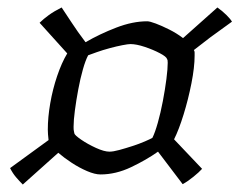

<svg xmlns="http://www.w3.org/2000/svg" viewBox="-20 -547 641 514"><path d="M41 -53Q32 -62 23 -72.5Q14 -83 7 -97L110 -172Q109 -181 108.5 -187.5Q108 -194 108 -200Q108 -233 114.5 -270.5Q121 -308 133 -343.5Q145 -379 160 -404L86 -486Q96 -496 110.5 -506.5Q125 -517 145 -527Q156 -511 171.5 -487Q187 -463 209 -434Q247 -456 291 -473Q335 -490 374 -490Q381 -490 397 -484Q413 -478 433 -468Q453 -458 470 -445L562 -527Q576 -517 586.5 -506.5Q597 -496 601 -489Q585 -477 572 -468Q559 -459 543 -447Q527 -435 499 -413Q501 -410 501 -406.5Q501 -403 501 -398Q501 -367 492.5 -324Q484 -281 471.5 -240.5Q459 -200 446 -174L521 -95Q513 -86 497.5 -73.5Q482 -61 469 -54L403 -141Q372 -119 331 -99.5Q290 -80 249 -80Q234 -80 213 -89Q192 -98 171.5 -111.5Q151 -125 136 -138ZM273 -141Q283 -141 299.5 -145.5Q316 -150 334.5 -156Q353 -162 368 -168.5Q383 -175 388 -178Q395 -192 402.5 -218.5Q410 -245 416 -276.5Q422 -308 425.5 -335.5Q429 -363 429 -379Q429 -385 428.5 -386.5Q428 -388 427 -389Q426 -395 408 -404.5Q390 -414 367.5 -421.5Q345 -429 329 -429Q323 -429 307.5 -426Q292 -423 273.5 -418Q255 -413 239.5 -407.5Q224 -402 216 -399Q209 -386 202 -361.5Q195 -337 189.5 -307.5Q184 -278 180.5 -251.5Q177 -225 177 -208Q177 -199 177.5 -198Q178 -197 179 -190Q180 -185 197.5 -173Q215 -161 237 -151Q259 -141 273 -141Z"/></svg>

Font: Texturina 12pt ExtraLight
Style: Italic
Weight: 250
Italic angle: -11°
Designer: Guillermo Torres Carreño
Foundry: Omnibus-Type
Version: Version 1.002